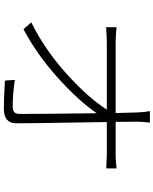

<svg xmlns="http://www.w3.org/2000/svg" viewBox="84 -896 831 1040"><g transform="rotate(90 500.0 -376.5)"><path d="M640.6 -586.9H818.4Q848.6 -586.9 892.6 -591.8V-536.1Q836.9 -539.1 819.3 -539.1H641.6Q641.6 -507.8 645 -313.5Q648.4 -119.1 648.4 -48.8Q648.4 18.6 569.3 18.6Q506.8 18.6 417 12.7L413.1 -41Q486.3 -29.3 558.6 -29.3Q580.1 -29.3 588.9 -38.6Q597.7 -47.9 597.7 -68.4Q597.7 -187.5 593.8 -484.4Q527.3 -386.7 400.9 -272.9Q274.4 -159.2 138.7 -87.9L101.6 -129.9Q248 -202.1 378.9 -319.8Q509.8 -437.5 574.2 -539.1H210Q188.5 -539.1 127.9 -535.2V-591.8Q178.7 -586.9 210 -586.9H592.8Q590.8 -672.9 589.8 -699.2Q587.9 -748 582 -772.5H644.5Q639.6 -730.5 639.6 -699.2Q639.6 -693.4 640.1 -655.3Q640.6 -617.2 640.6 -586.9Z"/></g></svg>

Font: Gen Shin Gothic Light
Style: Regular
Weight: 200
Designer: [Source Han Sans]
Ryoko NISHIZUKA  (kana & ideographs); Paul D. Hunt (Latin, Greek & Cyrillic); Wenlong ZHANG  (bopomofo
Version: Version 1.002.20150607